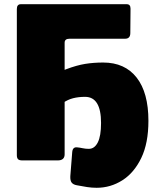

<svg xmlns="http://www.w3.org/2000/svg" viewBox="-20 -762 765 912"><path d="M470 -465Q573 -465 629 -393.5Q685 -322 685 -188Q685 -82 651 -11.5Q617 59 561 94.5Q505 130 439 130Q416 130 393.5 126.5Q371 123 345 118Q328 115 320.5 105.5Q313 96 314 75L323 -39Q325 -65 347 -62Q359 -61 372.5 -58Q386 -55 402 -55Q429 -55 444.5 -85.5Q460 -116 460 -178Q460 -240 441 -271Q422 -302 384 -302Q353 -302 327.5 -295.5Q302 -289 279 -273V-438Q279 -425 294 -433Q344 -452 384.5 -458.5Q425 -465 470 -465ZM60 -719Q60 -742 79 -742H582Q600 -742 600 -721L599 -605Q599 -578 574 -578H310Q287 -578 287 -559V-29Q287 0 254 0H87Q71 0 65.5 -6Q60 -12 60 -25Z"/></svg>

Font: Libre Franklin Black
Style: Regular
Weight: 900
Designer: Pablo Impallari, Rodrigo Fuenzalida, Nhung Nguyen
Foundry: Impallari Type
Version: Version 3.000